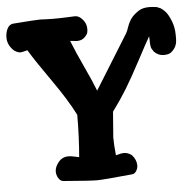

<svg xmlns="http://www.w3.org/2000/svg" viewBox="-63 -790 857 846"><g transform="rotate(-5 365.0 -367.0)"><path d="M347.7 -666Q347.7 -659.2 346.2 -650.4Q344.7 -641.6 332 -628.9Q319.3 -616.2 297.9 -616.2Q293.9 -616.2 267.6 -619.1Q287.1 -569.3 319.3 -500.5Q351.6 -431.6 367.2 -390.6L515.6 -629.9Q521.5 -639.6 527.8 -658.7Q534.2 -677.7 545.4 -693.8Q556.6 -710 582 -726.6Q599.6 -737.3 627.9 -737.3Q640.6 -737.3 661.1 -734.4Q676.8 -728.5 677.7 -727.5Q688.5 -720.7 699.2 -708.5Q710 -696.3 721.7 -667.5Q733.4 -638.7 733.4 -604.5V-587.9Q733.4 -561.5 720.7 -544.9Q708 -528.3 697.3 -524.9Q686.5 -521.5 678.7 -521.5H671.9Q649.4 -521.5 630.9 -540Q627.9 -544.9 624.5 -550.3Q621.1 -555.7 620.6 -556.6Q620.1 -557.6 618.7 -564.9Q617.2 -572.3 617.2 -580.6Q617.2 -588.9 616.2 -609.4Q598.6 -579.1 560.1 -506.3Q521.5 -433.6 493.2 -387.2Q464.8 -340.8 428.7 -292Q419.9 -182.6 419.9 -178.7Q419.9 -146.5 424.8 -99.6Q447.3 -106.4 460.9 -106.4Q478.5 -106.4 495.1 -93.8Q514.6 -72.3 514.6 -46.9Q514.6 -34.2 507.3 -22.5Q500 -10.7 488.3 -9.8Q360.4 2.9 332 2.9Q301.8 2.9 184.6 -6.8Q170.9 -7.8 162.6 -22Q154.3 -36.1 154.3 -50.8Q154.3 -71.3 171.4 -92.3Q188.5 -113.3 215.8 -113.3Q226.6 -113.3 243.7 -109.4Q260.7 -105.5 262.7 -105.5Q270.5 -196.3 270.5 -292Q236.3 -360.4 170.9 -453.1Q105.5 -545.9 76.2 -594.7Q52.7 -587.9 44.9 -587.9Q43.9 -587.9 41 -588.4Q38.1 -588.9 34.7 -589.8Q31.2 -590.8 26.4 -593.3Q21.5 -595.7 16.6 -599.6Q-10.7 -625 -10.7 -658.2Q-10.7 -679.7 -2 -697.3Q6.8 -714.8 23.4 -716.8Q124 -724.6 144.5 -724.6Q150.4 -724.6 165.5 -723.6Q180.7 -722.7 199.2 -722.7Q232.4 -722.7 263.7 -724.1Q294.9 -725.6 297.9 -725.6Q316.4 -725.6 331.1 -708Q347.7 -689.5 347.7 -666Z"/></g></svg>

Font: Essays1743
Style: Bold
Weight: 700
Designer: Based on the typeface in a 1743 English translation of the essays of Montaigne.  PostScript/TrueType font designed by Jo
Version: Version 002.100